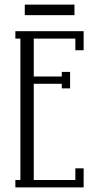

<svg xmlns="http://www.w3.org/2000/svg" viewBox="-20 -816 426 836"><path d="M87.9 -750V-795.9H304.2V-750ZM46.9 -680.2H344.2V-597.2H308.1V-647.9H127V-482.9H249V-502.9H285.2V-431.2H249V-451.2H127V-32.2H308.1V-83H344.2V0H46.9V-32.2H68.8V-647.9H46.9Z"/></svg>

Font: Margherita Light
Style: Regular
Weight: 300
Designer: James Puckett
Foundry: Dunwich Type Founders
Version: Version 1.008;hotconv 1.0.109;makeotfexe 2.5.65596